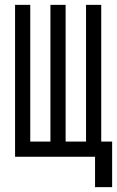

<svg xmlns="http://www.w3.org/2000/svg" viewBox="-20 -645 481 790"><path d="M104.5 -625V-62.5H187.5V-625H250V-62.5H334V-625H396.5V-62.5H441.4V125H371.1V0H42V-625Z"/></svg>

Font: Sudo Light
Style: Regular
Weight: 300
Monospace: yes
Designer: Jens Kutilek
Foundry: Jens Kutilek
Version: Version 0.040